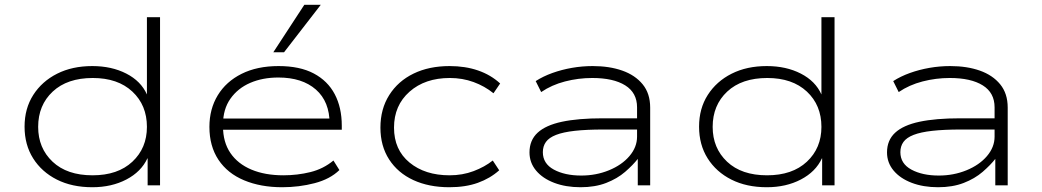

<svg xmlns="http://www.w3.org/2000/svg" viewBox="-20 -777 4367 805"><path d="M367 8Q282 8 218.5 -24Q155 -56 119 -113Q83 -170 83 -246Q83 -322 119.5 -379Q156 -436 219.5 -468Q283 -500 367 -500Q448 -500 509.5 -468.5Q571 -437 596 -381V-705H651V0H599V-113H598Q572 -57 510 -24.5Q448 8 367 8ZM368 -42Q474 -42 535 -99Q596 -156 596 -245Q596 -336 535 -393Q474 -450 369 -450Q262 -450 201 -393Q140 -336 140 -245Q140 -156 200.5 -99Q261 -42 368 -42Z M1163 8Q1073 8 1003.5 -21Q934 -50 896 -107Q858 -164 858 -245Q858 -320 893 -377.5Q928 -435 993 -467.5Q1058 -500 1148 -500Q1237 -500 1295.5 -469Q1354 -438 1383.5 -382Q1413 -326 1413 -250V-233H892V-280H1390L1362 -258Q1362 -351 1304.5 -401.5Q1247 -452 1147 -452Q1081 -452 1029 -429.5Q977 -407 946 -363Q915 -319 915 -255V-247Q915 -181 946 -135.5Q977 -90 1034 -66Q1091 -42 1168 -42Q1227 -42 1281.5 -55.5Q1336 -69 1378 -104L1403 -64Q1364 -26 1299 -9Q1234 8 1163 8ZM1126 -558 1256 -757H1325L1171 -558Z M1864 8Q1778 8 1713 -22Q1648 -52 1611.5 -108.5Q1575 -165 1575 -242Q1575 -320 1612 -378.5Q1649 -437 1714 -468.5Q1779 -500 1865 -500Q1931 -500 1984.5 -481.5Q2038 -463 2077 -427L2049 -386Q2012 -416 1965.5 -433Q1919 -450 1866 -450Q1762 -450 1697 -392.5Q1632 -335 1632 -242Q1632 -149 1697 -95.5Q1762 -42 1865 -42Q1919 -42 1965.5 -59.5Q2012 -77 2046 -104L2073 -63Q2035 -29 1983.5 -10.5Q1932 8 1864 8Z M2414 8Q2352 8 2303.5 -10.5Q2255 -29 2227.5 -62Q2200 -95 2200 -138Q2200 -189 2234 -220.5Q2268 -252 2336 -266.5Q2404 -281 2507 -281H2666V-234H2510Q2439 -234 2390 -228.5Q2341 -223 2311.5 -211.5Q2282 -200 2269 -182Q2256 -164 2256 -139Q2256 -91 2302 -66Q2348 -41 2417 -41Q2479 -41 2533 -63Q2587 -85 2619 -122.5Q2651 -160 2651 -204V-327Q2651 -388 2601.5 -419Q2552 -450 2463 -450Q2405 -450 2349 -435.5Q2293 -421 2249 -391L2226 -437Q2257 -457 2296 -471Q2335 -485 2378 -492.5Q2421 -500 2465 -500Q2535 -500 2589 -481Q2643 -462 2674.5 -423.5Q2706 -385 2706 -326V0H2654V-111L2655 -112Q2634 -85 2601 -56.5Q2568 -28 2521.5 -10Q2475 8 2414 8Z M3195 8Q3110 8 3046.5 -24Q2983 -56 2947 -113Q2911 -170 2911 -246Q2911 -322 2947.5 -379Q2984 -436 3047.5 -468Q3111 -500 3195 -500Q3276 -500 3337.5 -468.5Q3399 -437 3424 -381V-705H3479V0H3427V-113H3426Q3400 -57 3338 -24.5Q3276 8 3195 8ZM3196 -42Q3302 -42 3363 -99Q3424 -156 3424 -245Q3424 -336 3363 -393Q3302 -450 3197 -450Q3090 -450 3029 -393Q2968 -336 2968 -245Q2968 -156 3028.5 -99Q3089 -42 3196 -42Z M3913 8Q3851 8 3802.5 -10.5Q3754 -29 3726.5 -62Q3699 -95 3699 -138Q3699 -189 3733 -220.5Q3767 -252 3835 -266.5Q3903 -281 4006 -281H4165V-234H4009Q3938 -234 3889 -228.5Q3840 -223 3810.5 -211.5Q3781 -200 3768 -182Q3755 -164 3755 -139Q3755 -91 3801 -66Q3847 -41 3916 -41Q3978 -41 4032 -63Q4086 -85 4118 -122.5Q4150 -160 4150 -204V-327Q4150 -388 4100.5 -419Q4051 -450 3962 -450Q3904 -450 3848 -435.5Q3792 -421 3748 -391L3725 -437Q3756 -457 3795 -471Q3834 -485 3877 -492.5Q3920 -500 3964 -500Q4034 -500 4088 -481Q4142 -462 4173.5 -423.5Q4205 -385 4205 -326V0H4153V-111L4154 -112Q4133 -85 4100 -56.5Q4067 -28 4020.5 -10Q3974 8 3913 8Z"/></svg>

Font: Nunito Sans 7pt Expanded ExtraLight
Style: Regular
Weight: 250
Width: 7
Designer: Vernon Adams
Foundry: Vernon Adams
Version: Version 3.101;gftools[0.9.27]